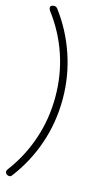

<svg xmlns="http://www.w3.org/2000/svg" viewBox="-185 -636 516 979"><g transform="rotate(15 73.5 -146.0)"><path d="M136.7 -146.7Q136.7 -24.3 98.8 87.4Q61 199 -10 292.9Q-17.1 302.9 -25.7 302.9Q-30.5 302.9 -37.6 299Q-46.7 293.3 -46.7 284.8Q-46.7 278.1 -41.4 271Q25.2 182.9 61.4 76.2Q97.6 -30.5 97.6 -146.7Q97.6 -263.8 61.7 -369.8Q25.7 -475.7 -41.4 -563.8Q-47.6 -571.9 -47.6 -580.5Q-47.6 -588.1 -41.9 -591.4Q-36.2 -594.8 -28.6 -594.8Q-16.2 -594.8 -10 -585.7Q60 -492.9 98.3 -380.2Q136.7 -267.6 136.7 -146.7Z"/></g></svg>

Font: Shan Mohne Unicode
Style: Normal
Weight: 400
Version: 2.0 Jan 1st, 2014